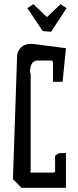

<svg xmlns="http://www.w3.org/2000/svg" viewBox="-20 -920 374 920"><path d="M225 -768 185 -771 111 -881 140 -900 205 -838 270 -900 299 -881ZM296 -20H83L42 -62L62 -653Q63 -675 80.5 -692.5Q98 -710 129 -710L142 -709L296 -689L280 -528H234V-621Q234 -630 222 -630H160Q141 -630 132.5 -614.5Q124 -599 124 -580Q124 -569 127 -567V-99Q124 -98 124 -96Q124 -93 133 -93H232Q244 -93 244 -99V-174L263 -186L296 -187Z"/></svg>

Font: Bahiana
Style: Regular
Weight: 400
Designer: Pablo Cosgaya & Dani Raskovsky
Foundry: Pablo Cosgaya & Dani Raskovsky
Version: Version 1.005